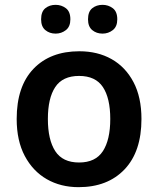

<svg xmlns="http://www.w3.org/2000/svg" viewBox="-20 -764 654 794"><path d="M565 -272Q565 -137 495 -63.5Q425 10 305 10Q231 10 173.5 -23Q116 -56 82.5 -119Q49 -182 49 -272Q49 -407 118.5 -479.5Q188 -552 308 -552Q384 -552 441.5 -519.5Q499 -487 532 -424.5Q565 -362 565 -272ZM178 -272Q178 -186 208.5 -139Q239 -92 307 -92Q375 -92 405.5 -139Q436 -186 436 -272Q436 -358 405.5 -404Q375 -450 307 -450Q239 -450 208.5 -404Q178 -358 178 -272ZM150 -684Q150 -716 167.5 -730Q185 -744 210 -744Q234 -744 252.5 -730Q271 -716 271 -684Q271 -654 252.5 -639.5Q234 -625 210 -625Q185 -625 167.5 -639.5Q150 -654 150 -684ZM344 -684Q344 -716 361.5 -730Q379 -744 404 -744Q428 -744 446.5 -730Q465 -716 465 -684Q465 -654 446.5 -639.5Q428 -625 404 -625Q379 -625 361.5 -639.5Q344 -654 344 -684Z"/></svg>

Font: Noto Sans Tangsa SemiBold
Style: Regular
Weight: 600
Version: Version 1.504